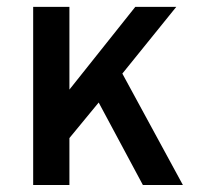

<svg xmlns="http://www.w3.org/2000/svg" viewBox="-20 -531 585 551"><path d="M390.1 0 263.2 -236.8 179.2 -134.8V0H75.2V-511.2H179.2V-273.9L368.2 -511.2H485.8L331.1 -319.8L504.9 0Z"/></svg>

Font: Overpass
Style: Regular
Weight: 400
Designer: Delve Withrington
Foundry: Delve Fonts
Version: Version 1.001